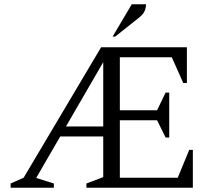

<svg xmlns="http://www.w3.org/2000/svg" viewBox="-20 -882 996 902"><path d="M455 -660H858V-492H841L787 -613H543V-364H718L758 -447H775V-236H758L718 -317H543V-47H815L869 -178H886V0H386V-20L465 -50V-241H263L150 -46L233 -20V0H30V-20L91 -47ZM290 -288H465V-590ZM509 -710 599 -862H666Q666 -847 660 -831.5Q654 -816 633 -799L521 -710Z"/></svg>

Font: Spectral SC Light
Style: Regular
Weight: 300
Designer: Jean-Baptiste Levee
Foundry: Production Type
Version: Version 2.001